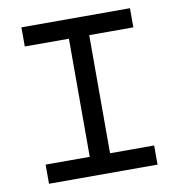

<svg xmlns="http://www.w3.org/2000/svg" viewBox="-77 -740 754 810"><g transform="rotate(-10 300.0 -335.0)"><path d="M533 -670H68V-588H257V-82H68V0H533V-82H344V-588H533Z"/></g></svg>

Font: LT Wave Mono
Style: Regular
Weight: 400
Designer: Daniel Lyons
Version: Version 2.5 (Glyphs App)